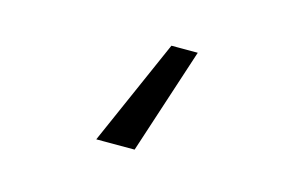

<svg xmlns="http://www.w3.org/2000/svg" viewBox="-49 -230 712 466"><g transform="rotate(15 307.5 3.5)"><path d="M399.5 -130.3 312.3 136.4H215.9L333.3 -130.3Z"/></g></svg>

Font: FiraCode Nerd Font
Style: Regular
Weight: 400
Designer: Carrois Corporate, Edenspiekermann AG, Nikita Prokopov
Foundry: Carrois Corporate, Edenspiekermann AG, Nikita Prokopov
Version: Version 6.002;Nerd Fonts 2.1.0